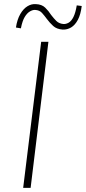

<svg xmlns="http://www.w3.org/2000/svg" viewBox="-20 -908 415 928"><path d="M179 -706H214L128 0H92ZM283 -765Q254 -767 237 -782.5Q220 -798 206 -817Q195 -832 183 -845.5Q171 -859 150 -860Q139 -861 125 -853Q111 -845 99.5 -826Q88 -807 81 -771L57 -775Q63 -814 78 -840Q93 -866 113 -878Q133 -890 154 -888Q182 -887 198.5 -871Q215 -855 227 -836Q239 -820 252 -807Q265 -794 286 -792Q299 -791 312 -798.5Q325 -806 335 -826Q345 -846 351 -882L375 -879Q370 -838 356.5 -812.5Q343 -787 324 -775.5Q305 -764 283 -765Z"/></svg>

Font: Josefin Sans ExtraLight
Style: Italic
Weight: 250
Italic angle: -7°
Designer: Santiago Orozco
Foundry: Typemade
Version: Version 2.000